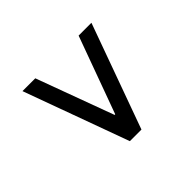

<svg xmlns="http://www.w3.org/2000/svg" viewBox="-60 -537 445 445"><g transform="rotate(45 162.5 -314.5)"><path d="M35 -427 292 -334V-296L34 -202V-244L224 -314V-316L35 -385Z"/></g></svg>

Font: Moniqa ExtBd Cond Paragraph
Style: Regular
Weight: 800
Width: 3
Designer: Rajesh Rajput
Foundry: Rajesh Rajput
Version: Version 1.000